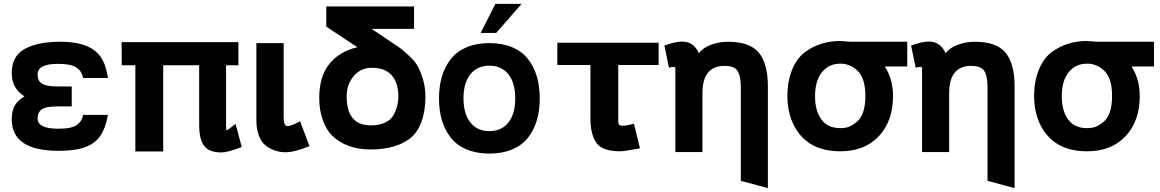

<svg xmlns="http://www.w3.org/2000/svg" viewBox="-20 -760 5920 980"><path d="M274.9 -216.8Q255.4 -216.8 241.2 -215.6Q227.1 -214.4 213.1 -210.7Q199.2 -207 190.9 -200.4Q182.6 -193.8 177.2 -182.6Q171.9 -171.4 171.9 -155.8Q171.9 -103 275.9 -103Q346.2 -103 372.1 -122.1Q399.4 -142.1 403.8 -173.8H530.8Q518.6 -103.5 489.3 -62.7Q460 -22 399.9 -3.9Q353.5 9.8 278.8 9.8Q40 9.8 40 -150.9Q40 -195.8 55.9 -222.2Q71.8 -248.5 105 -268.1Q40 -308.6 40 -386.2Q40 -471.7 102.1 -507.8Q166.5 -545.4 278.8 -546.9H288.1Q379.4 -546.9 435.5 -519Q491.7 -491.2 514.2 -430.2Q525.4 -398.9 530.8 -361.8H403.8Q399.4 -394 372.1 -414.1Q344.7 -434.1 275.9 -434.1Q171.9 -434.1 171.9 -379.9Q171.9 -360.8 179.4 -348.1Q187 -335.4 201.9 -329.3Q216.8 -323.2 233.6 -321Q250.5 -318.8 274.9 -318.8H346.2V-216.8Z M1110.8 18.1Q1046.4 18.1 1021.5 -15.9Q996.6 -49.8 996.6 -122.1V-426.8H813V13.2H670.9V-426.8H601.6L600.6 -544.9H1196.8V-426.8H1133.8V-124Q1133.8 -99.1 1135.7 -95.2Q1143.1 -95.2 1169.9 -118.2Q1172.9 -120.6 1175.8 -122.6Q1178.7 -124.5 1180.4 -125.5Q1182.1 -126.5 1182.6 -127L1213.9 -9.8Q1142.6 18.1 1110.8 18.1Z M1427.7 -160.2Q1427.7 -116.2 1448.7 -116.2Q1464.8 -116.2 1511.7 -141.1L1559.6 -14.2Q1483.9 17.1 1437.5 17.1Q1382.3 17.1 1338.4 -15.1Q1314.9 -32.7 1301.8 -66.9Q1288.6 -101.1 1288.6 -144V-540H1427.7Z M1878.4 -414.1Q1821.3 -414.1 1785.4 -371.6Q1749.5 -329.1 1749.5 -268.1Q1749.5 -120.1 1872.6 -120.1Q1914.1 -120.1 1944.1 -133.5Q1974.1 -147 1988.3 -171.9Q2013.2 -216.3 2013.2 -269Q2013.2 -337.4 1979.2 -375.7Q1945.3 -414.1 1878.4 -414.1ZM1609.4 -259.8Q1609.4 -368.7 1660.6 -433.1Q1711.9 -497.6 1804.2 -519L1645.5 -624V-727.1H2093.3V-612.8H1876.5Q1957.5 -558.1 1998.5 -530.8Q2024.4 -513.7 2035.4 -504.6Q2046.4 -495.6 2073.2 -470.2Q2099.1 -445.8 2112.8 -420.9Q2126.5 -396 2139.2 -354Q2151.4 -312 2151.4 -268.1Q2151.4 -192.9 2130.6 -136.7Q2109.9 -80.6 2069.3 -50.8Q1995.6 2.9 1872.6 2.9Q1746.1 2.9 1673.3 -69.8Q1644 -99.1 1626.7 -149.7Q1609.4 -200.2 1609.4 -259.8Z M2380.6 -380.4Q2345.7 -335.9 2345.7 -257.8Q2345.7 -179.7 2380.6 -135.3Q2415.5 -90.8 2478 -90.8Q2540.5 -90.8 2575.2 -135Q2609.9 -179.2 2609.9 -257.8Q2609.9 -336.4 2575.2 -380.6Q2540.5 -424.8 2478 -424.8Q2415.5 -424.8 2380.6 -380.4ZM2235.8 -145.5Q2220.7 -195.8 2220.7 -257.8Q2220.7 -319.8 2235.8 -370.1Q2251 -420.4 2281.2 -459Q2311.5 -497.6 2361.6 -518.8Q2411.6 -540 2478 -540Q2544.4 -540 2594.5 -518.8Q2644.5 -497.6 2674.8 -459Q2705.1 -420.4 2720 -370.1Q2734.9 -319.8 2734.9 -257.8Q2734.9 -195.8 2720 -145.5Q2705.1 -95.2 2674.8 -56.9Q2644.5 -18.6 2594.5 2.7Q2544.4 23.9 2478 23.9Q2411.6 23.9 2361.6 2.7Q2311.5 -18.6 2281.2 -56.9Q2251 -95.2 2235.8 -145.5ZM2508.8 -740.2H2642.1L2512.7 -591.8H2433.1Z M3135.7 -163.1Q3135.7 -159.7 3135.7 -152.3Q3135.7 -145 3135.7 -142.8Q3135.7 -140.6 3136 -135.7Q3136.2 -130.9 3137 -129.6Q3137.7 -128.4 3138.9 -125.5Q3140.1 -122.6 3141.8 -121.8Q3143.6 -121.1 3146.5 -119.9Q3149.4 -118.7 3153.1 -118.4Q3156.7 -118.2 3161.6 -118.2Q3174.8 -118.2 3215.8 -127.9L3246.6 -2.9Q3164.1 12.2 3145.5 12.2Q3055.2 12.2 3024.9 -29.8Q2993.7 -73.2 2993.7 -155.8V-428.2H2824.7V-542H3341.8V-428.2H3135.7Z M3761.2 -314.9Q3761.2 -372.6 3744.4 -398.2Q3727.5 -423.8 3678.2 -423.8Q3565.4 -423.8 3565.4 -284.2V16.1H3427.2V-410.2Q3427.2 -418.9 3416.5 -418.9Q3409.2 -418.9 3394.5 -414.1L3371.1 -527.8Q3427.2 -547.9 3461.4 -547.9Q3521.5 -547.9 3547.4 -487.8Q3565.4 -514.6 3607.4 -530.8Q3649.4 -546.9 3696.3 -546.9Q3806.2 -546.9 3852.8 -491.5Q3899.4 -436 3899.4 -318.8V200.2L3761.2 163.1Z M4269 -550.8Q4274.9 -550.8 4295.4 -548.8Q4315.9 -546.9 4320.8 -546.9H4610.8V-420.9H4496.1Q4538.1 -356 4538.1 -270Q4538.1 -143.1 4466.8 -65.9Q4394.5 12.2 4269 12.2Q4158.2 12.2 4092 -43.7Q4025.9 -99.6 4005.9 -196.8Q3999 -230.5 3999 -270Q3999 -345.7 4023.7 -405.5Q4048.3 -465.3 4091.8 -496.1Q4168 -550.8 4269 -550.8ZM4140.1 -270Q4140.1 -195.8 4172.1 -150.9Q4204.1 -106 4269 -106Q4295.9 -106 4313.2 -113Q4330.6 -120.1 4351.1 -136.2Q4397 -172.4 4397 -270Q4397 -358.9 4358.9 -397Q4320.8 -435.1 4269 -435.1Q4226.1 -435.1 4196.3 -411.9Q4166.5 -388.7 4153.3 -352.3Q4140.1 -315.9 4140.1 -270Z M5020.5 -314.9Q5020.5 -372.6 5003.7 -398.2Q4986.8 -423.8 4937.5 -423.8Q4824.7 -423.8 4824.7 -284.2V16.1H4686.5V-410.2Q4686.5 -418.9 4675.8 -418.9Q4668.5 -418.9 4653.8 -414.1L4630.4 -527.8Q4686.5 -547.9 4720.7 -547.9Q4780.8 -547.9 4806.6 -487.8Q4824.7 -514.6 4866.7 -530.8Q4908.7 -546.9 4955.6 -546.9Q5065.4 -546.9 5112.1 -491.5Q5158.7 -436 5158.7 -318.8V200.2L5020.5 163.1Z M5528.3 -550.8Q5534.2 -550.8 5554.7 -548.8Q5575.2 -546.9 5580.1 -546.9H5870.1V-420.9H5755.4Q5797.4 -356 5797.4 -270Q5797.4 -143.1 5726.1 -65.9Q5653.8 12.2 5528.3 12.2Q5417.5 12.2 5351.3 -43.7Q5285.2 -99.6 5265.1 -196.8Q5258.3 -230.5 5258.3 -270Q5258.3 -345.7 5283 -405.5Q5307.6 -465.3 5351.1 -496.1Q5427.2 -550.8 5528.3 -550.8ZM5399.4 -270Q5399.4 -195.8 5431.4 -150.9Q5463.4 -106 5528.3 -106Q5555.2 -106 5572.5 -113Q5589.8 -120.1 5610.4 -136.2Q5656.2 -172.4 5656.2 -270Q5656.2 -358.9 5618.2 -397Q5580.1 -435.1 5528.3 -435.1Q5485.4 -435.1 5455.6 -411.9Q5425.8 -388.7 5412.6 -352.3Q5399.4 -315.9 5399.4 -270Z"/></svg>

Font: Miedinger*
Style: Bold
Weight: 700
Version: Version 001.000